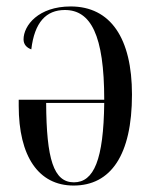

<svg xmlns="http://www.w3.org/2000/svg" viewBox="-20 -565 471 595"><path d="M208 10C323 10 389 -84 389 -272C389 -446 323 -545 199 -545C99 -545 53 -486 53 -443C53 -427 63 -417 77 -412C87 -496 123 -534 181 -534C261 -534 303 -457 303 -256H38V-237C38 -81 99 10 208 10ZM209 0C146 0 124 -72 123 -246H303C301 -70 271 0 209 0Z"/></svg>

Font: Noto Serif Display ExtraCondensed
Style: Regular
Weight: 400
Width: 2
Designer: Monotype Design Team
Foundry: Monotype Imaging Inc.
Version: Version 2.009